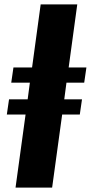

<svg xmlns="http://www.w3.org/2000/svg" viewBox="-20 -851 412 871"><path d="M50.5 0 96 -331.5H11L21 -400.5H105.5L115.5 -476H31L41 -545H125.5L164.5 -831H330.5L291.5 -545H372L362 -476H281.5L271.5 -400.5H352L342 -331.5H262L216.5 0Z"/></svg>

Font: Merriweather 20pt Black
Style: Italic
Weight: 900
Italic angle: -7.8°
Version: Version 2.101